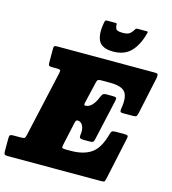

<svg xmlns="http://www.w3.org/2000/svg" viewBox="-181 -1101 1085 1213"><g transform="rotate(15 362.0 -494.5)"><path d="M336 -311.5 303 -160Q299 -143 303.2 -139Q307.5 -135 327.5 -135H359Q441.5 -135 491.8 -169.2Q542 -203.5 567.5 -297Q572 -314 577.2 -319.5Q582.5 -325 604 -325H658.5Q679 -325 681.8 -319.2Q684.5 -313.5 680.5 -296.5L622.5 -26Q618.5 -8 614.8 -4Q611 0 590 0H-18.5Q-33 0 -37.8 -4.8Q-42.5 -9.5 -42.5 -25V-107Q-42.5 -124 -38.2 -129.5Q-34 -135 -17.5 -135H30.5Q50 -135 55.5 -138.2Q61 -141.5 65 -158.5L162 -592Q165 -605.5 161.2 -610.2Q157.5 -615 141 -615H109Q93.5 -615 88.5 -618.8Q83.5 -622.5 83.5 -638V-730Q83.5 -744 88.2 -747Q93 -750 107 -750H743Q762 -750 764 -743Q766 -736 764 -720.5L712 -477.5Q708 -461 703.8 -455.5Q699.5 -450 680 -450H616Q600.5 -450 598.2 -456.5Q596 -463 598 -475Q611.5 -553.5 587 -584.2Q562.5 -615 489 -615H430Q416 -615 409.8 -611.5Q403.5 -608 400.5 -595L367.5 -453.5Q364.5 -442 366.5 -438.2Q368.5 -434.5 373 -434.5H373.5Q397.5 -434.5 416.8 -455.2Q436 -476 448.5 -508.5Q454 -522 460.2 -530Q466.5 -538 485.5 -538H524.5Q543.5 -538 548 -533.5Q552.5 -529 549 -513L489.5 -247.5Q486.5 -233 481.5 -228Q476.5 -223 458.5 -223H416Q399.5 -223 394.8 -229.2Q390 -235.5 392 -248Q398 -284 386.2 -307.8Q374.5 -331.5 351.5 -331.5H350.5Q340 -331.5 336 -311.5ZM454 -810Q378.5 -810 357.8 -854.8Q337 -899.5 354 -979.5Q356 -989 367.5 -989H424.5Q432.5 -989 432 -981Q431.5 -966 438.2 -953Q445 -940 481.5 -940Q516 -940 529 -951.5Q542 -963 549 -974.5Q553 -981.5 555.5 -985.2Q558 -989 567 -989H625.5Q633.5 -989 634.5 -986.8Q635.5 -984.5 633 -977Q613 -898.5 570.8 -854.2Q528.5 -810 454 -810Z"/></g></svg>

Font: Besley* Narrow Fatface
Style: Italic
Weight: 900
Width: 4
Italic angle: -13°
Designer: Owen Earl
Foundry: indestructible type*
Version: Version 3.000; ttfautohint (v1.8.3)